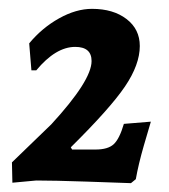

<svg xmlns="http://www.w3.org/2000/svg" viewBox="-20 -748 381 434"><path d="M96 -467Q187 -566 187 -610Q187 -642 150 -642Q106 -642 62 -589H51L46 -650Q75 -685 113.5 -706.5Q152 -728 188 -728Q236 -728 266 -705Q296 -682 296 -644Q296 -602 262.5 -552.5Q229 -503 140 -415L143 -410H196Q224 -410 237 -422Q250 -434 260 -468L321 -473Q317 -460 305 -418.5Q293 -377 287 -343L276 -334Q251 -335 176 -337.5Q101 -340 62 -340L8 -335L7 -381Z"/></svg>

Font: Alegreya
Style: Bold Italic
Weight: 700
Italic angle: -7°
Designer: Juan Pablo del Peral
Foundry: Huerta Tipografica
Version: Version 2.007; ttfautohint (v1.6)